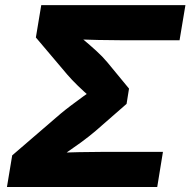

<svg xmlns="http://www.w3.org/2000/svg" viewBox="-20 -748 762 768"><path d="M7.8 0 28.8 -126.5 222.2 -293Q240.2 -308.1 264.2 -326.2Q288.1 -344.2 313 -362.3Q337.9 -380.4 360.4 -396Q382.8 -411.6 397.9 -421.4L381.8 -324.7Q366.7 -337.4 341.8 -358.9Q316.9 -380.4 291.7 -404.8Q266.6 -429.2 249.5 -449.2L123.5 -598.1L145 -727.5H721.7L698.2 -586.9H472.2Q423.8 -586.9 373.8 -588.1Q323.7 -589.4 279.3 -590.8L272.5 -625.5Q289.6 -609.9 314.2 -589.1Q338.9 -568.4 364.5 -545.2Q390.1 -522 409.2 -499L496.1 -393.6L486.3 -332.5L363.3 -225.1Q335.9 -201.7 303 -177.7Q270 -153.8 238.5 -132.3Q207 -110.8 183.6 -94.2L200.2 -136.7Q245.6 -138.2 297.1 -139.4Q348.6 -140.6 398.4 -140.6H631.8L608.9 0Z"/></svg>

Font: Inter ExtraBold
Style: Italic
Weight: 800
Italic angle: -9.3988°
Designer: Rasmus Andersson
Foundry: rsms
Version: Version 4.001;git-66647c0bb